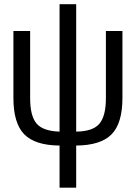

<svg xmlns="http://www.w3.org/2000/svg" viewBox="-20 -674 640 902"><path d="M337.9 -55.7Q416.5 -56.6 447 -92.8Q477.5 -128.9 477.5 -212.9V-528.3H555.2V-213.9Q555.2 -95.2 504.4 -43.2Q453.6 8.8 337.9 9.8V207.5H259.8V9.8Q144.5 8.8 93.8 -43.2Q43 -95.2 43 -213.9V-528.3H121.6V-212.9Q121.6 -129.4 151.6 -93.8Q181.6 -58.1 259.8 -55.7V-654.3H337.9Z"/></svg>

Font: Courier New
Style: Regular
Weight: 400
Designer: Steve Matteson
Foundry: Ascender Corporation
Version: Version 2.00.3